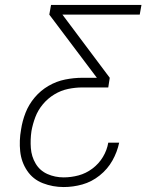

<svg xmlns="http://www.w3.org/2000/svg" viewBox="-20 -755 616 775"><path d="M237 0Q275 0 312.5 -10.5Q350 -21 382 -46.5Q414 -72 433.5 -106.5Q453 -141 461 -179H417Q412 -149 395.5 -121.5Q379 -94 353 -74.5Q327 -55 297 -47Q267 -39 237 -39Q202 -39 171.5 -52.5Q141 -66 124 -94.5Q107 -123 104.5 -157.5Q102 -192 107 -226Q112 -254 122.5 -282Q133 -310 153 -334Q173 -358 199.5 -374Q226 -390 255 -396Q284 -402 312 -402H417L423 -441L232 -696H544L551 -735H186L179 -696L371 -441H312Q278 -441 243 -434Q208 -427 176 -408.5Q144 -390 120 -361.5Q96 -333 83 -299.5Q70 -266 65 -232Q57 -188 61.5 -144.5Q66 -101 89.5 -66Q113 -31 153 -15.5Q193 0 237 0Z"/></svg>

Font: Iosevka Sparkle XLtObl
Style: Regular
Weight: 200
Italic angle: -9°
Designer: Belleve Invis
Foundry: Belleve Invis
Version: Version 4.5.0; ttfautohint (v1.8.3)